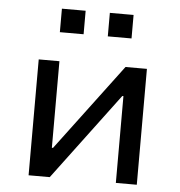

<svg xmlns="http://www.w3.org/2000/svg" viewBox="-52 -772 770 822"><g transform="rotate(5 333.0 -361.5)"><path d="M101 0V-498H190V-126H195L474 -498H566V0H476V-373H471L192 0ZM387 -622V-723H489V-622ZM181 -622V-723H283V-622Z"/></g></svg>

Font: Nunito Sans 6pt
Style: Regular
Weight: 400
Version: Version 3.101;gftools[0.9.27]